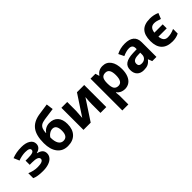

<svg xmlns="http://www.w3.org/2000/svg" viewBox="151 -1942 3356 3356"><g transform="rotate(-45 1829.0 -264.0)"><path d="M213.9 -335.9Q298.3 -335.9 333.7 -349.6Q369.1 -363.3 369.1 -393.1Q369.1 -419.4 343.3 -432.6Q317.4 -445.8 257.8 -445.8Q220.2 -445.8 172.6 -436.5Q125 -427.2 85.9 -411.1L42 -515.1Q100.1 -537.1 154.8 -546.6Q209.5 -556.2 276.9 -556.2Q378.9 -556.2 440.4 -517.1Q502 -478 502 -411.1Q502 -318.8 393.1 -291V-286.1Q460 -269.5 488.5 -239Q517.1 -208.5 517.1 -159.2Q517.1 -109.4 484.9 -70.8Q452.6 -32.2 391.6 -11.2Q330.6 9.8 248 9.8Q111.3 9.8 38.1 -23.9V-147Q80.1 -127.4 130.1 -116.2Q180.2 -105 227.1 -105Q299.8 -105 335.9 -121.3Q372.1 -137.7 372.1 -168Q372.1 -201.2 334 -217Q295.9 -232.9 216.8 -232.9H159.2V-335.9Z M600.1 -327.1Q600.1 -515.1 671.6 -612.5Q743.2 -710 895 -735.8Q968.8 -748.5 1115.2 -768.1L1132.3 -638.2Q1068.8 -630.9 907.2 -606.9Q845.7 -597.2 815.4 -577.6Q785.2 -558.1 770.3 -522Q755.4 -485.8 752 -425.8H759.3Q785.2 -465.8 827.6 -487.3Q870.1 -508.8 918.9 -508.8Q1020 -508.8 1076.2 -447Q1132.3 -385.3 1132.3 -270Q1132.3 -137.2 1061.3 -63.7Q990.2 9.8 865.2 9.8Q740.2 9.8 670.2 -79.8Q600.1 -169.4 600.1 -327.1ZM874 -110.8Q980 -110.8 980 -256.8Q980 -398.9 884.3 -398.9Q857.9 -398.9 831.8 -386.7Q805.7 -374.5 783.9 -354.7Q762.2 -335 752 -314.9Q752 -215.8 783.7 -163.3Q815.4 -110.8 874 -110.8Z M1399.4 -545.9V-330.1Q1399.4 -295.9 1388.2 -163.1L1640.1 -545.9H1819.3V0H1675.3V-217.8Q1675.3 -275.9 1685.1 -381.8L1434.1 0H1255.4V-545.9Z M2275.4 9.8Q2179.2 9.8 2124.5 -60.1H2116.7Q2124.5 8.3 2124.5 19V240.2H1975.6V-545.9H2096.7L2117.7 -475.1H2124.5Q2176.8 -556.2 2279.3 -556.2Q2376 -556.2 2430.7 -481.4Q2485.4 -406.7 2485.4 -273.9Q2485.4 -186.5 2459.7 -122.1Q2434.1 -57.6 2386.7 -23.9Q2339.4 9.8 2275.4 9.8ZM2231.4 -437Q2176.3 -437 2150.9 -403.1Q2125.5 -369.1 2124.5 -291V-274.9Q2124.5 -187 2150.6 -148.9Q2176.8 -110.8 2233.4 -110.8Q2333.5 -110.8 2333.5 -275.9Q2333.5 -356.4 2308.8 -396.7Q2284.2 -437 2231.4 -437Z M2955.1 0 2926.3 -74.2H2922.4Q2884.8 -26.9 2845 -8.5Q2805.2 9.8 2741.2 9.8Q2662.6 9.8 2617.4 -35.2Q2572.3 -80.1 2572.3 -163.1Q2572.3 -250 2633.1 -291.3Q2693.8 -332.5 2816.4 -336.9L2911.1 -339.8V-363.8Q2911.1 -446.8 2826.2 -446.8Q2760.7 -446.8 2672.4 -407.2L2623 -507.8Q2717.3 -557.1 2832 -557.1Q2941.9 -557.1 3000.5 -509.3Q3059.1 -461.4 3059.1 -363.8V0ZM2911.1 -252.9 2853.5 -251Q2788.6 -249 2756.8 -227.5Q2725.1 -206.1 2725.1 -162.1Q2725.1 -99.1 2797.4 -99.1Q2849.1 -99.1 2880.1 -128.9Q2911.1 -158.7 2911.1 -208Z M3453.1 9.8Q3317.4 9.8 3248.3 -61.3Q3179.2 -132.3 3179.2 -270Q3179.2 -415.5 3245.1 -485.8Q3311 -556.2 3452.1 -556.2Q3542 -556.2 3626.5 -520L3583.5 -414.1Q3500.5 -445.8 3448.2 -445.8Q3397 -445.8 3368.9 -416Q3340.8 -386.2 3333.5 -325.2H3539.1V-226.1H3333.5Q3340.3 -162.1 3367.2 -131.6Q3394 -101.1 3444.3 -101.1Q3482.9 -101.1 3521.7 -109.9Q3560.5 -118.7 3610.4 -140.1V-25.9Q3541 9.8 3453.1 9.8Z"/></g></svg>

Font: Zoram GWebM
Style: Bold
Weight: 700
Foundry: Ascender Corporation
Version: Version 1.000